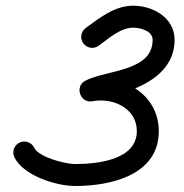

<svg xmlns="http://www.w3.org/2000/svg" viewBox="-20 -598 628 656"><path d="M264.7 -449.9C277 -433.1 300.4 -429.5 317.1 -441.7C350.6 -466.2 391.8 -503.5 435 -503.5C459 -503.5 501.5 -492.6 501.5 -462C501.5 -352.5 342.1 -359.4 271.5 -322.2C252.7 -312.3 248.4 -292.8 253.9 -276.8C259.5 -260.8 275 -248.2 295.9 -252.1C365.7 -265.1 447.5 -228.6 447.5 -150C447.5 -50.5 310.1 -37.5 237 -37.5C203 -37.5 112.8 -60.5 96.7 -93.5C87.6 -112.1 65.2 -119.8 46.5 -110.7C27.9 -101.6 20.2 -79.2 29.3 -60.5C59.8 2 171.5 37.5 237 37.5C357.4 37.5 522.5 1 522.5 -150C522.5 -276.7 398.1 -347.5 282.1 -325.9C261.2 -322 257.9 -299.5 264.5 -280.5C271.1 -261.5 287.7 -245.9 306.5 -255.8C325.9 -266.1 366.8 -270.9 388.6 -277.3C478.4 -303.5 576.5 -354.5 576.5 -462C576.5 -537.5 502.8 -578.5 435 -578.5C372 -578.5 321.1 -537.6 272.9 -502.3C256.1 -490 252.5 -466.6 264.7 -449.9Z"/></svg>

Font: FRB American Cursive Extrabold
Style: Bold Italic
Weight: 800
Italic angle: -25°
Version: Version 2.0;Modular Font Editor K font №1